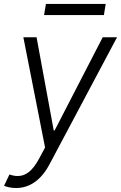

<svg xmlns="http://www.w3.org/2000/svg" viewBox="-31 -731 602 955"><path d="M494.7 -711.3H197.4L188.2 -656.2H485.8ZM48.7 204.2C114.7 204.2 172.6 166.9 215.6 85.6L551.1 -545.5H479.8L240.8 -82.4H236.2L150.9 -545.5H85.2L193.2 2.8L163.4 58.2C130 120 96.6 144.9 56.5 144.5C43.7 144.5 30.2 142 16 136.7L-10.7 192.8C1.1 198.5 23.4 204.2 48.7 204.2Z"/></svg>

Font: TID UI Light
Style: Italic
Weight: 300
Italic angle: -9.39999°
Designer: The TID Project Authors
Foundry: Bakken & Bæck
Version: Version 1.001;hotconv 1.0.109;makeotfexe 2.5.65596